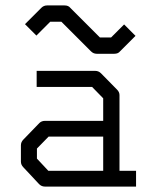

<svg xmlns="http://www.w3.org/2000/svg" viewBox="-20 -737 532 707"><path d="M93 -627 72 -648 132 -708Q141 -717 153 -717H218Q232 -717 239 -708L348 -599H389L437 -647L458 -626L479 -605L422 -548Q415 -539 401 -539H336Q324 -539 315 -548L206 -657H165L114 -606ZM360 -108V-234H159L116 -190V-153L158 -108ZM420 -108H481V-50H145Q133 -50 124 -59L66 -121Q57 -130 57 -142V-202Q57 -214 66 -223L125 -284Q133 -292 146 -292H360V-375L319 -417H115V-476H331Q343 -476 352 -467L411 -407Q420 -398 420 -387Z"/></svg>

Font: IBM 3270 Semi-Condensed
Style: Condensed
Weight: 400
Monospace: yes
Version: Version 2.3.1